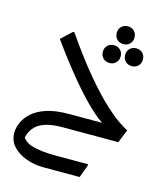

<svg xmlns="http://www.w3.org/2000/svg" viewBox="-133 -770 965 1126"><g transform="rotate(15 350.0 -207.5)"><path d="M284 0Q217 0 175 15.5Q133 31 112 59.5Q91 88 85 126L73 84Q87 137 142 154Q197 171 288 171H486V179L458 256H236Q184 256 134 238.5Q84 221 52 187Q20 153 20 104Q20 76 33.5 43.5Q47 11 78.5 -18.5Q110 -48 165 -66.5Q220 -85 304 -85H548L522 -73Q476 -99 416.5 -156.5Q357 -214 286.5 -299.5Q216 -385 136 -496L200 -556H208Q305 -416 381.5 -326Q458 -236 514 -185Q570 -134 605.5 -111Q641 -88 656 -80L624 0ZM503 -563Q480 -563 464.5 -578Q449 -593 449 -617Q449 -641 464.5 -656Q480 -671 503 -671Q526 -671 541.5 -656Q557 -641 557 -617Q557 -593 541.5 -578Q526 -563 503 -563ZM584 -451Q561 -451 545.5 -466Q530 -481 530 -505Q530 -529 545.5 -544Q561 -559 584 -559Q607 -559 622.5 -544Q638 -529 638 -505Q638 -481 622.5 -466Q607 -451 584 -451ZM453 -435Q430 -435 414.5 -450Q399 -465 399 -489Q399 -513 414.5 -528Q430 -543 453 -543Q476 -543 491.5 -528Q507 -513 507 -489Q507 -465 491.5 -450Q476 -435 453 -435Z"/></g></svg>

Font: Kufam
Style: Regular
Weight: 400
Designer: Wael Morcos, Artur Schmal
Foundry: Original Type
Version: Version 1.301; ttfautohint (v1.8.3)